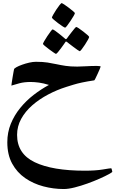

<svg xmlns="http://www.w3.org/2000/svg" viewBox="-20 -745 791 1268"><path d="M721.7 389.2Q721.7 392.6 698.7 405.3Q675.8 418 638.4 434.6Q601.1 451.2 557.9 466.8Q514.6 482.4 473.1 492.9Q431.6 503.4 400.9 503.4Q332.5 503.4 266.4 485.8Q200.2 468.3 146.2 431.2Q92.3 394 60.3 335.4Q28.3 276.9 28.3 194.3Q28.3 128.9 51.5 72.3Q74.7 15.6 113.8 -32.2Q152.8 -80.1 202.1 -118.2Q251.5 -156.2 303.2 -184.1Q267.6 -195.3 237.3 -199.5Q207 -203.6 182.1 -203.6Q140.6 -203.6 108.6 -195.1Q76.7 -186.5 55.2 -179.7Q55.2 -182.1 57.4 -197.3Q59.6 -212.4 62.7 -231.7Q65.9 -251 68.8 -267.1Q71.8 -283.2 72.8 -287.6Q73.7 -293 88.6 -301.3Q103.5 -309.6 126 -317.6Q148.4 -325.7 172.9 -331.3Q197.3 -336.9 217.3 -336.9Q262.7 -336.9 294.2 -332Q325.7 -327.1 353.3 -321Q380.9 -314.9 412.6 -310.1Q444.3 -305.2 490.2 -305.2Q512.2 -305.2 547.4 -307.4Q582.5 -309.6 619.6 -309.6Q630.9 -309.6 637.9 -308.3Q645 -307.1 645 -306.2Q645 -304.2 639.2 -290Q633.3 -275.9 625.2 -258.3Q617.2 -240.7 610.6 -227.5Q604 -214.4 602.5 -214.4Q553.7 -207 521 -200Q488.3 -192.9 464.4 -185.5Q440.4 -178.2 417.5 -170.9Q355.5 -151.4 297.4 -120.6Q239.3 -89.8 193.1 -49.6Q147 -9.3 119.9 40Q92.8 89.4 92.8 146Q92.8 270.5 209.5 326.4Q326.2 382.3 540 382.3Q611.3 382.3 658.9 374.3Q706.5 366.2 714.4 366.2Q716.3 366.2 719 377Q721.7 387.7 721.7 389.2ZM474.6 -658.2Q474.6 -654.3 466.1 -639.4Q457.5 -624.5 445.6 -606.7Q433.6 -588.9 423.6 -575.7Q413.6 -562.5 410.2 -562.5Q406.2 -562.5 392.6 -571.5Q378.9 -580.6 362.5 -592.8Q346.2 -605 334.5 -615.5Q322.8 -626 322.8 -628.9Q322.8 -632.3 331.1 -647.5Q339.4 -662.6 351.1 -680.4Q362.8 -698.2 373.3 -711.4Q383.8 -724.6 388.2 -724.6Q390.1 -724.6 403.6 -715.8Q417 -707 433.3 -694.6Q449.7 -682.1 462.2 -671.6Q474.6 -661.1 474.6 -658.2ZM568.8 -501Q568.8 -497.1 560.8 -482.4Q552.7 -467.8 541.3 -450.2Q529.8 -432.6 519.8 -419.7Q509.8 -406.7 506.3 -406.7Q504.4 -406.7 491.7 -415.5Q479 -424.3 463.6 -436Q448.2 -447.8 436.3 -456.8Q424.3 -465.8 423.8 -466.8Q418.9 -470.7 415.5 -470.7Q413.6 -470.7 410.2 -464.8Q409.7 -463.9 401.6 -452.4Q393.6 -440.9 382.8 -426.3Q372.1 -411.6 362.5 -400.4Q353 -389.2 349.6 -389.2Q347.2 -389.2 334 -398.2Q320.8 -407.2 304.4 -419.4Q288.1 -431.6 275.9 -441.9Q263.7 -452.1 263.7 -455.1Q263.7 -458.5 272.2 -473.6Q280.8 -488.8 292.7 -506.6Q304.7 -524.4 314.7 -537.6Q324.7 -550.8 326.7 -550.8Q331.5 -550.8 344 -542Q356.4 -533.2 371.1 -521.5Q385.7 -509.8 396.5 -500.7Q407.2 -491.7 407.7 -491.2Q413.1 -486.3 415 -486.3Q418.9 -486.3 423.8 -493.7Q424.3 -494.6 432.6 -505.9Q440.9 -517.1 451.9 -531.2Q462.9 -545.4 471.9 -556.2Q481 -566.9 483.4 -566.9Q487.3 -566.9 500.7 -557.9Q514.2 -548.8 530 -536.6Q545.9 -524.4 557.4 -514.2Q568.8 -503.9 568.8 -501Z"/></svg>

Font: Scheherazade New
Style: Bold
Weight: 700
Designer: SIL International
Foundry: SIL International
Version: Version 4.000